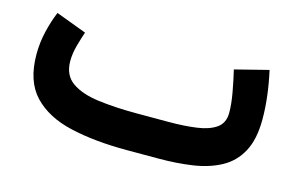

<svg xmlns="http://www.w3.org/2000/svg" viewBox="-60 -530 1016 663"><g transform="rotate(15 447.5 -198.0)"><path d="M540.5 0H427.2Q313 0 226.1 -20Q139.2 -40 90.3 -91.8Q41.5 -143.6 41.5 -239.3Q41.5 -281.2 51 -321.3Q60.5 -361.3 74.7 -395.5L184.1 -354.5Q176.3 -332 168.2 -302.7Q160.2 -273.4 160.2 -246.6Q160.2 -196.3 195.3 -171.6Q230.5 -147 291 -139.2Q351.6 -131.3 427.2 -131.3H541.5Q598.6 -131.3 642.6 -137.5Q686.5 -143.6 711.7 -161.6Q736.8 -179.7 736.8 -215.8Q736.8 -247.1 729.5 -287.4Q722.2 -327.6 713.4 -364.7L833 -395Q853.5 -303.2 853.5 -223.6Q853.5 -151.9 829.3 -107.4Q805.2 -63 762.2 -39.8Q719.2 -16.6 662.6 -8.3Q606 0 540.5 0Z"/></g></svg>

Font: Vazirmatn RD FD
Style: Bold
Weight: 700
Designer: Saber Rastikerdar
Foundry: Saber Rastikerdar
Version: Version 33.003